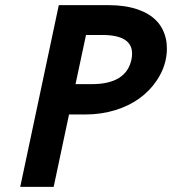

<svg xmlns="http://www.w3.org/2000/svg" viewBox="-20 -731 673 751"><path d="M275.4 -401.9H338.9Q473.6 -401.9 494.1 -498Q496.6 -508.3 496.6 -521.5Q496.6 -594.2 379.9 -594.2H316.4ZM210 -710.9H404.3Q470.7 -710.9 519.5 -693.8Q609.4 -662.6 628.4 -581.1Q632.8 -562.5 632.8 -541Q632.8 -474.6 592.3 -415Q536.6 -333 431.2 -300.3Q375.5 -283.2 313.5 -283.2H250L189.9 0H59.1Z"/></svg>

Font: Tuffy
Style: BoldItalic
Weight: 700
Italic angle: -12°
Designer: Thatcher Ulrich, Karoly Barta, Michael Everson
Version: Version 001.271